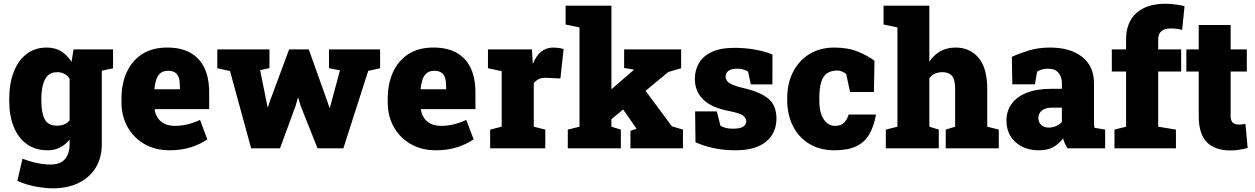

<svg xmlns="http://www.w3.org/2000/svg" viewBox="-20 -792 6701 1025"><path d="M583.5 -528.3V-427.2L523.4 -414.6V-21Q523.4 48.8 491.7 102.1Q459.5 154.8 400.6 184.1Q341.8 213.4 261.2 213.4Q219.7 213.4 166.5 203.1Q113.3 192.9 72.8 173.3L100.1 55.2Q138.7 70.3 178 78.4Q217.3 86.4 249.5 86.4Q302.2 86.4 326.9 57.4Q351.6 28.3 351.6 -22V-46.9Q329.6 -19.5 300.5 -4.6Q271.5 10.3 233.9 10.3Q169.4 10.3 123.5 -22.5Q77.6 -55.2 53.5 -114.5Q29.3 -173.8 29.3 -252.9V-263.2Q29.3 -346.2 53.2 -407.7Q77.1 -469.2 121.8 -503.7Q166.5 -538.1 228.5 -538.1Q274.4 -538.1 306.6 -518.1Q338.9 -498 361.8 -461.9L372.6 -528.3ZM351.6 -149.9V-371.1Q330.1 -406.7 284.2 -406.7Q253.9 -406.7 235.4 -389.2Q217.3 -371.1 209 -338.9Q200.7 -306.6 200.7 -263.2V-252.9Q200.7 -189.9 218.8 -155.5Q236.8 -121.1 284.2 -121.1Q305.7 -121.1 323.2 -128.2Q340.8 -135.3 351.6 -149.9Z M885.7 10.3Q808.6 10.3 750.5 -23.4Q692.9 -56.6 660.6 -114.7Q628.4 -172.9 628.4 -246.1V-264.2Q628.4 -345.2 656.7 -406.7Q685.1 -468.8 739.7 -503.7Q794.4 -538.6 874 -538.1Q945.3 -538.1 995.6 -510.7Q1096.7 -453.6 1096.7 -297.9V-209.5H806.2L805.7 -206.1Q809.1 -181.6 822.8 -162.1Q835.4 -142.6 858.4 -131.3Q881.3 -120.1 915 -120.1Q979.5 -120.1 1047.9 -151.9L1086.9 -48.3Q1051.3 -22.9 1000 -6.3Q948.7 10.3 885.7 10.3ZM804.2 -317.9 806.2 -315.4H940.4V-328.1Q940.4 -355.5 935.1 -375.5Q923.3 -414.1 877.9 -414.1Q852.1 -414.1 836.9 -401.9Q821.8 -389.6 814.5 -367.7Q807.1 -345.7 804.2 -317.9Z M1558.1 -226.6 1474.6 0H1320.8L1208 -412.6L1140.1 -427.7V-528.3H1418.5V-428.2L1368.7 -417.5L1402.8 -248L1408.2 -221.2H1411.1L1419.4 -248L1523.4 -528.3H1628.4L1731 -240.7L1738.3 -217.3H1741.2L1747.6 -240.7L1794.9 -416.5L1736.3 -428.2V-528.3H2009.3V-427.7L1945.8 -413.6L1813 0H1675.3L1585 -227.1L1572.8 -268.6H1569.8Z M2307.1 10.3Q2230 10.3 2171.9 -23.4Q2114.3 -56.6 2082 -114.7Q2049.8 -172.9 2049.8 -246.1V-264.2Q2049.8 -345.2 2078.1 -406.7Q2106.4 -468.8 2161.1 -503.7Q2215.8 -538.6 2295.4 -538.1Q2366.7 -538.1 2417 -510.7Q2518.1 -453.6 2518.1 -297.9V-209.5H2227.5L2227.1 -206.1Q2230.5 -181.6 2244.1 -162.1Q2256.8 -142.6 2279.8 -131.3Q2302.7 -120.1 2336.4 -120.1Q2400.9 -120.1 2469.2 -151.9L2508.3 -48.3Q2472.7 -22.9 2421.4 -6.3Q2370.1 10.3 2307.1 10.3ZM2225.6 -317.9 2227.5 -315.4H2361.8V-328.1Q2361.8 -355.5 2356.4 -375.5Q2344.7 -414.1 2299.3 -414.1Q2273.4 -414.1 2258.3 -401.9Q2243.2 -389.6 2235.8 -367.7Q2228.5 -345.7 2225.6 -317.9Z M2891.1 -100.1V0H2596.7V-100.1L2658.2 -115.7V-412.1L2585 -427.7V-528.3H2819.8L2823.7 -463.9L2824.7 -450.7Q2858.9 -538.1 2933.6 -538.1Q2944.3 -538.1 2959 -536.4Q2973.6 -534.7 2988.8 -530.3L2971.7 -373L2898.4 -376.5Q2873 -377.4 2858.6 -370.8Q2844.2 -364.3 2829.6 -349.1V-115.7Z M3426.3 -307.1 3566.9 -117.7 3626 -100.1V0H3345.7V-93.3L3377.9 -104.5L3377 -106.4L3306.6 -207.5L3244.1 -155.8V-115.7L3294.4 -100.1V0H3011.2V-100.1L3073.7 -115.7V-645.5L2999.5 -661.1V-761.7H3244.1V-315.4L3364.7 -419.9V-420.4L3312 -429.2V-528.3H3616.2V-427.7L3547.9 -407.7Z M3906.7 10.3Q3844.2 10.3 3790.3 -1.2Q3736.3 -12.7 3692.9 -32.7L3690.9 -197.3H3806.6L3826.2 -120.6Q3836.4 -114.3 3852.5 -109.6Q3868.7 -105 3891.1 -105Q3932.6 -105 3948.2 -116.2Q3963.9 -127.4 3963.9 -144.5Q3963.9 -161.6 3946.3 -175.3Q3928.7 -188.5 3870.1 -199.7Q3777.3 -217.8 3733.4 -261.5Q3689.5 -305.2 3689.5 -370.6Q3689.5 -415.5 3710 -452.6Q3730.5 -490.2 3777.1 -513.4Q3823.7 -536.6 3901.9 -536.6Q3961.4 -536.6 4015.4 -526.4Q4069.3 -516.1 4104 -500.5L4103.5 -341.3H3988.3L3973.6 -409.7Q3950.7 -425.3 3916.5 -425.3Q3883.8 -425.3 3868.7 -413.6Q3853.5 -401.9 3853.5 -383.3Q3853.5 -373 3860.4 -361.8Q3867.7 -349.6 3890.1 -339.8Q3912.6 -330.1 3943.4 -323.2Q4033.7 -303.2 4079.3 -267.6Q4125 -231.9 4125 -159.2Q4125 -81.1 4069.1 -35.4Q4013.2 10.3 3906.7 10.3Z M4435.1 10.3Q4356.4 10.3 4299.8 -24.4Q4243.2 -59.1 4212.9 -119.6Q4182.6 -180.2 4182.6 -257.8V-269Q4182.6 -348.1 4214.4 -409.2Q4246.1 -469.7 4302.2 -503.9Q4358.4 -538.1 4433.6 -538.1Q4509.3 -538.1 4563.2 -515.1Q4617.2 -492.2 4648.4 -467.3L4645.5 -300.8H4518.1L4497.6 -396.5Q4489.3 -404.8 4475.3 -410.2Q4461.4 -415.5 4452.1 -415.5Q4415.5 -415.5 4394 -399.9Q4372.6 -383.8 4363.3 -351.6Q4354 -319.3 4354 -269V-257.8Q4354 -206.5 4366.7 -175.8Q4379.4 -146 4398.2 -133.1Q4417 -120.1 4437 -120.1Q4467.8 -120.1 4484.6 -135.5Q4501.5 -150.9 4510.7 -180.7H4654.3L4656.2 -177.7Q4644.5 -115.2 4619.6 -73.2Q4594.7 -31.7 4550.5 -10.7Q4506.3 10.3 4435.1 10.3Z M4991.7 -100.1V0H4709V-100.1L4771 -115.7V-645.5L4696.8 -661.1V-761.7H4941.4V-462.9Q4964.8 -498.5 5000 -518.3Q5035.2 -538.1 5081.5 -538.1Q5157.7 -538.1 5204.1 -483.6Q5250.5 -429.2 5250.5 -315.4V-115.7L5312 -100.1V0H5028.8V-100.1L5079.1 -115.7V-316.4Q5079.1 -368.2 5061.8 -387.5Q5044.4 -406.7 5011.7 -406.7Q4989.3 -406.7 4971.2 -398.9Q4953.1 -391.1 4941.4 -374V-115.7Z M5526.4 10.3Q5449.7 10.3 5401.4 -33.2Q5353 -76.7 5353 -148.9Q5353 -198.7 5379.9 -236.3Q5406.2 -274.4 5459.7 -296.1Q5513.2 -317.9 5593.8 -317.9H5648.9V-349.1Q5648.9 -380.9 5630.9 -403.1Q5612.8 -425.3 5573.7 -425.3Q5541 -425.3 5516.6 -409.2L5504.9 -341.8H5384.3L5381.8 -488.8Q5426.8 -508.8 5475.8 -523.4Q5524.9 -538.1 5585.4 -538.1Q5693.4 -538.1 5756.8 -488.5Q5820.3 -439 5820.3 -347.2V-152.3Q5820.3 -141.1 5820.6 -130.4Q5820.8 -119.6 5822.8 -109.9L5879.9 -100.1V0H5679.7Q5673.3 -8.8 5666 -23.4Q5658.7 -38.1 5655.8 -52.7Q5631.8 -22.9 5602.1 -6.3Q5572.3 10.3 5526.4 10.3ZM5579.1 -110.8Q5597.7 -110.8 5616.5 -118.4Q5635.3 -126 5648.9 -141.1V-217.3H5595.7Q5561 -217.3 5542.2 -202.1Q5523.4 -187 5523.4 -162.1Q5523.4 -138.2 5539.1 -124.5Q5554.7 -110.8 5579.1 -110.8Z M6257.8 -100.1V0H5929.7V-100.1L5991.7 -115.7V-410.2H5915.5V-528.3H5991.7V-581.5Q5991.7 -673.3 6047.1 -722.7Q6102.5 -772 6202.1 -772Q6228.5 -772 6257.8 -767.8Q6287.1 -763.7 6303.7 -758.8L6291 -632.3Q6264.6 -640.1 6230 -640.1Q6163.1 -640.1 6163.1 -581.5V-528.3H6285.6V-410.2H6163.1V-115.7Z M6548.8 11.2Q6465.8 11.2 6422.6 -33Q6379.4 -77.1 6379.4 -172.9V-410.2H6313.5V-528.3H6379.4V-658.7H6549.8V-528.3H6636.2V-410.2H6549.8V-173.3Q6549.8 -147.5 6561.5 -137.2Q6573.2 -127 6593.8 -127Q6602.5 -127 6611.3 -127.9Q6620.1 -128.9 6628.9 -130.4L6640.6 -2.4Q6618.2 3.9 6595.5 7.6Q6572.8 11.2 6548.8 11.2Z"/></svg>

Font: Battambang Black
Style: Regular
Weight: 900
Designer: Danh Hong
Version: Version 8.002; ttfautohint (v1.8.3)